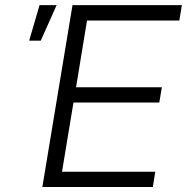

<svg xmlns="http://www.w3.org/2000/svg" viewBox="-20 -748 748 768"><path d="M149.4 0 270 -727.5H707.5L697.3 -666H328.1L284.2 -398.9H627.4L617.2 -337.9H273.9L228 -61H601.1L591.3 0ZM96.7 -585.4 138.2 -727.5H206.5L143.1 -585.4Z"/></svg>

Font: Inter 20pt Light
Style: Italic
Weight: 300
Italic angle: -9.3988°
Version: Version 4.001;git-66647c0bb